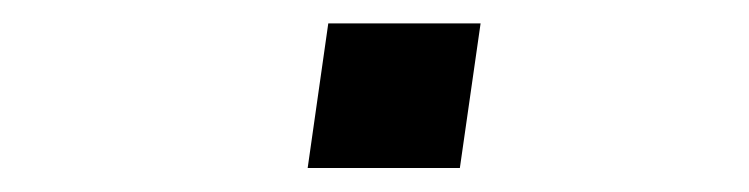

<svg xmlns="http://www.w3.org/2000/svg" viewBox="-20 -457 640 164"><path d="M242.8 -313.5 260.4 -437H390.5L372.8 -313.5Z"/></svg>

Font: Chivo Mono Medium
Style: Italic
Weight: 500
Italic angle: -8.05°
Monospace: yes
Designer: Hector Gatti
Foundry: Omnibus-Type
Version: Version 1.008